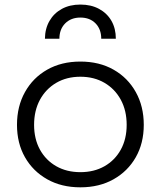

<svg xmlns="http://www.w3.org/2000/svg" viewBox="-20 -812 705 842"><path d="M332.5 9.5Q249.5 9.5 187 -25.8Q124.5 -61 89.5 -122.5Q54.5 -184 54.5 -264.5Q54.5 -345.5 89.5 -408.2Q124.5 -471 187 -506.5Q249.5 -542 332.5 -542Q415.5 -542 478 -506.5Q540.5 -471 575.5 -408.2Q610.5 -345.5 610.5 -264.5Q610.5 -184 575.5 -122.5Q540.5 -61 478 -25.8Q415.5 9.5 332.5 9.5ZM332.5 -57Q392.5 -57 438.2 -83Q484 -109 509.8 -155.8Q535.5 -202.5 535.5 -264.5Q535.5 -327 509.8 -374.5Q484 -422 438.2 -448.8Q392.5 -475.5 332.5 -475.5Q272.5 -475.5 226.8 -448.8Q181 -422 155.2 -374.5Q129.5 -327 129.5 -264.5Q129.5 -202.5 155.2 -155.8Q181 -109 226.8 -83Q272.5 -57 332.5 -57ZM488 -642Q488 -687 468.8 -720.5Q449.5 -754 414.5 -773Q379.5 -792 332.5 -792Q286 -792 251.2 -773Q216.5 -754 197 -720.2Q177.5 -686.5 177 -642H240.5Q240.5 -684 266 -709.5Q291.5 -735 332.5 -735Q374 -735 399 -709.5Q424 -684 424 -642Z"/></svg>

Font: Hepta Slab
Style: Regular
Weight: 400
Designer: Michael LaGattuta
Foundry: Michael LaGattuta
Version: Version 1.100